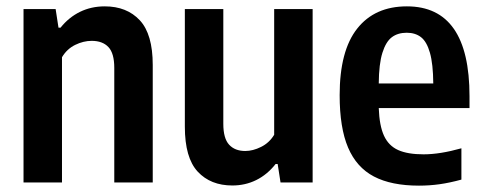

<svg xmlns="http://www.w3.org/2000/svg" viewBox="-20 -574 1522 604"><path d="M54 -545.5H155L164 -487H170.5Q196.5 -519.5 231.8 -536.8Q267 -554 309.5 -554Q379 -554 419.8 -510.2Q460.5 -466.5 460.5 -369.5V0H339.5V-360.5Q339.5 -406.5 321 -426Q302.5 -445.5 268.5 -445.5Q242.5 -445.5 216.5 -432.8Q190.5 -420 175 -394V0H54Z M561.5 -175.5V-545.5H682.5V-184.5Q682.5 -138.5 700.8 -118.8Q719 -99 751.5 -99Q775.5 -99 801.2 -111.8Q827 -124.5 842.5 -150V-545.5H963.5V0H862.5L853.5 -58H847Q820.5 -24.5 786 -7.5Q751.5 9.5 711 9.5Q642.5 9.5 602 -34Q561.5 -77.5 561.5 -175.5Z M1457 -234H1171.5Q1173.5 -178.5 1188 -147Q1202.5 -115.5 1232.5 -102Q1262.5 -88.5 1312.5 -88.5Q1364 -88.5 1431.5 -107.5V-9Q1395 1 1363.2 5.5Q1331.5 10 1298 10Q1211 10 1156.2 -18.8Q1101.5 -47.5 1075 -109.8Q1048.5 -172 1048.5 -274.5Q1048.5 -414.5 1103.8 -484.2Q1159 -554 1260 -554Q1457 -554 1457 -271ZM1171.5 -311.5H1343Q1342.5 -373 1332.5 -408Q1322.5 -443 1304.5 -457Q1286.5 -471 1259.5 -471Q1231.5 -471 1212.8 -457Q1194 -443 1183 -408Q1172 -373 1171.5 -311.5Z"/></svg>

Font: Encode Sans Condensed SemiBold
Style: Regular
Weight: 600
Width: 3
Designer: Multiple Designers
Foundry: Impallari Type
Version: Version 2.000